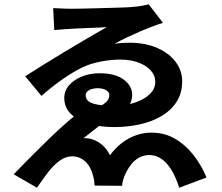

<svg xmlns="http://www.w3.org/2000/svg" viewBox="-20 -816 1040 899"><path d="M229 -778Q238 -778 253 -777Q268 -776 286 -775.5Q304 -775 318 -775Q328 -775 355.5 -775.5Q383 -776 419 -777Q455 -778 492 -779Q529 -780 559.5 -781Q590 -782 604 -784Q625 -785 645.5 -789Q666 -793 676 -796L743 -709Q723 -703 695 -692.5Q667 -682 635.5 -668.5Q604 -655 573.5 -640.5Q543 -626 517 -611Q536 -614 554.5 -615Q573 -616 590 -616Q664 -615 718.5 -590.5Q773 -566 803 -525.5Q833 -485 833 -435Q833 -380 807 -339.5Q781 -299 736 -272.5Q691 -246 634 -233.5Q577 -221 514 -221Q449 -221 396.5 -236.5Q344 -252 312.5 -282Q281 -312 281 -357Q281 -392 304.5 -418Q328 -444 365.5 -458.5Q403 -473 446 -473Q519 -473 559 -443.5Q599 -414 599 -372Q599 -343 582 -318Q565 -293 536 -276Q534 -275 523 -273Q512 -271 506 -269Q490 -259 466 -242Q442 -225 417.5 -205.5Q393 -186 371 -169Q395 -170 417 -162Q439 -154 459.5 -136.5Q480 -119 495 -89Q520 -123 550.5 -146.5Q581 -170 616.5 -182.5Q652 -195 689 -195Q749 -195 797.5 -167.5Q846 -140 884 -92.5Q922 -45 947 15L819 63Q795 -13 759.5 -51.5Q724 -90 678 -90Q653 -90 630.5 -77.5Q608 -65 591 -42Q574 -19 562 10Q559 18 555.5 30.5Q552 43 552 54L423 53Q422 38 420.5 28Q419 18 416 7Q404 -38 378 -61Q352 -84 318 -84Q287 -84 258.5 -63Q230 -42 204.5 -8.5Q179 25 153 63L44 0Q78 -35 121 -78.5Q164 -122 209 -165.5Q254 -209 296.5 -246Q339 -283 372 -307Q376 -308 387 -307.5Q398 -307 410 -307.5Q422 -308 427 -308Q452 -319 466.5 -329.5Q481 -340 486.5 -350Q492 -360 492 -370Q492 -385 476.5 -394Q461 -403 437 -403Q424 -403 411 -399.5Q398 -396 389.5 -388Q381 -380 381 -368Q381 -355 392 -344Q403 -333 432 -327Q461 -321 514 -321Q568 -321 611.5 -335.5Q655 -350 681 -375Q707 -400 707 -433Q707 -463 685.5 -486.5Q664 -510 627 -523.5Q590 -537 544 -537Q501 -537 453 -528Q405 -519 367 -501Q327 -482 278 -448.5Q229 -415 174 -367L98 -459Q135 -483 184.5 -513.5Q234 -544 287 -576Q340 -608 390.5 -637.5Q441 -667 480 -689Q469 -688 446.5 -687Q424 -686 395 -685Q366 -684 336.5 -682.5Q307 -681 279.5 -679Q252 -677 234 -675Z"/></svg>

Font: Noto Sans SC Thin
Style: Bold
Weight: 700
Version: Version 2.004-H2;hotconv 1.0.118;makeotfexe 2.5.65603